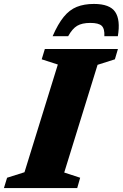

<svg xmlns="http://www.w3.org/2000/svg" viewBox="-47 -956 624 976"><path d="M247 -628 165 -654.5 181 -707H552.5L537 -654.5L449 -626.5L279.5 -79L360.5 -52.5L345.5 0H-27L-11 -52.5L77.5 -80.5ZM412 -839.5Q370 -839.5 345.2 -824.8Q320.5 -810 299.5 -772H220.5Q247.5 -834 276.8 -870Q306 -906 343.2 -921Q380.5 -936 430.5 -936Q511 -936 538.5 -895.5Q566 -855 552 -772H483.5Q485.5 -810 470 -824.8Q454.5 -839.5 412 -839.5Z"/></svg>

Font: Newsreader 6pt
Style: Bold Italic
Weight: 700
Italic angle: -17°
Designer: Hugues Gentile
Foundry: Production Type
Version: Version 1.003; ttfautohint (v1.8.3)